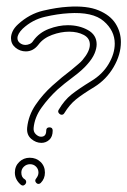

<svg xmlns="http://www.w3.org/2000/svg" viewBox="-20 -572 394 594"><path d="M108 -130Q91 -130 76.5 -142.5Q62 -155 64 -177Q68 -215 90 -247.5Q112 -280 142 -307Q172 -334 200 -355Q213 -366 222 -373.5Q231 -381 235 -386Q258 -413 258 -434Q258 -454 239 -464Q220 -474 194 -474Q168 -474 141 -464Q114 -454 99 -434Q83 -413 60 -413Q42 -413 28 -424.5Q14 -436 14 -454Q14 -464 19 -475Q24 -486 36 -497Q71 -529 113.5 -539Q156 -549 190 -551Q249 -555 285 -540Q321 -525 337.5 -499Q354 -473 354 -442Q354 -403 331.5 -364.5Q309 -326 272 -303Q234 -280 214.5 -264Q195 -248 179 -222Q176 -217 171 -217Q166 -217 162 -222Q158 -227 162 -233Q179 -262 201 -279.5Q223 -297 262 -321Q297 -342 316 -374Q335 -406 335 -437Q335 -477 301 -506.5Q267 -536 192 -531Q158 -529 119 -520Q80 -511 50 -483Q34 -467 34 -454Q34 -445 41.5 -439Q49 -433 59 -433Q65 -433 72 -436Q79 -439 83 -446Q101 -471 131 -482.5Q161 -494 190 -494Q225 -494 252 -479Q279 -464 279 -435Q279 -422 272.5 -406.5Q266 -391 251 -374Q236 -356 206.5 -334Q177 -312 158 -295Q130 -269 108.5 -239Q87 -209 84 -176Q83 -164 91 -156.5Q99 -149 107 -149Q123 -149 123 -168Q123 -178 133 -178Q143 -178 143 -168Q143 -149 132.5 -139.5Q122 -130 108 -130ZM45 0Q26 -16 26 -38Q26 -58 39.5 -71Q53 -84 72 -84Q92 -84 105.5 -71Q119 -58 119 -38Q119 -19 106 -6Q103 -3 99 -3Q94 -3 90.5 -8.5Q87 -14 92 -20Q99 -29 99 -38Q99 -49 91.5 -56.5Q84 -64 73 -64Q62 -64 54 -56.5Q46 -49 46 -38Q46 -23 57 -17Q61 -14 61 -9Q61 -4 56 0Q51 4 45 0Z"/></svg>

Font: Neonderthaw
Style: Regular
Weight: 400
Designer: Robert E. Leuschke
Foundry: Robert E. Leuschke
Version: Version 1.010; ttfautohint (v1.8.3)